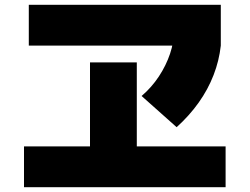

<svg xmlns="http://www.w3.org/2000/svg" viewBox="-20 -760 1040 800"><path d="M80 20V-150H355V-500H550V-150H920V20ZM100 -570V-740H900V-570ZM570 -360Q612 -396 642 -441.5Q672 -487 688.5 -536Q705 -585 705 -633L900 -570Q893 -507 870 -447.5Q847 -388 808.5 -333.5Q770 -279 716 -230Z"/></svg>

Font: M PLUS 2 Thin Black
Style: Regular
Weight: 900
Version: Version 1.001